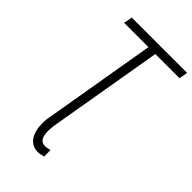

<svg xmlns="http://www.w3.org/2000/svg" viewBox="-274 -798 1097 1097"><g transform="rotate(45 274.5 -249.5)"><path d="M549.3 -710.9 540 -658.7H92.3L102.5 -710.9ZM309.6 204.1Q298.8 207.5 288.3 209.7Q277.8 211.9 266.1 212.4Q233.4 211.9 212.4 195.8Q191.4 179.7 181.2 154.3Q170.9 128.9 168.7 99.6Q166.5 70.3 169.4 43.5L297.9 -710.9H353.5L224.6 43.9Q222.7 58.1 221.9 77.4Q221.2 96.7 224.4 115.2Q227.5 133.8 238.3 146.2Q249 158.7 270 159.2Q279.8 159.2 289.8 157Q299.8 154.8 309.1 152.8Z"/></g></svg>

Font: Roboto Condensed Light
Style: Italic
Weight: 300
Italic angle: -12°
Designer: Christian Robertson
Foundry: Google
Version: Version 3.0; 2020